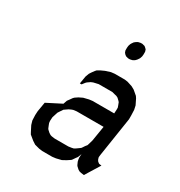

<svg xmlns="http://www.w3.org/2000/svg" viewBox="-141 -669 718 767"><g transform="rotate(30 218.0 -285.5)"><path d="M66.9 -110.8 67.9 -128.9 75.2 -171.9 142.1 -206.1 147.9 -223.1 153.8 -231 163.1 -244.1 168 -249 181.2 -257.8 198.2 -266.1 222.2 -272 237.8 -273.9H336.9L337.9 -292V-300.8L335 -309.1L330.1 -321.8L326.2 -326.2L316.9 -335L309.1 -338.9L300.8 -340.8L288.1 -344.2H225.1L210 -340.8L202.1 -338.9L192.9 -335L180.2 -326.2L175.8 -321.8L166 -309.1H158.2L164.1 -344.2L169.9 -359.9L175.8 -369.1L185.1 -381.8L189.9 -387.2L203.1 -395L220.2 -402.8L243.2 -410.2L259.8 -412.1H306.2L319.8 -410.2L342.8 -402.8L356.9 -395L377 -377.9L382.8 -369.1L395 -344.2L398.9 -326.2L399.9 -300.8V-283.2L372.1 -103L371.1 -94.2V-89.8L374 -81.1L377.9 -75.2L384.8 -69.8L389.2 -68.8L397 -67.9L355 0L340.8 -2L333 -3.9L326.2 -7.8L315.9 -17.1L313 -21L307.1 -34.2L305.2 -43L304.2 -50.8L305.2 -67.9L298.8 -50.8L293 -43L283.2 -28.8L277.8 -24.9L266.1 -17.1L249 -7.8L225.1 -2L209 0H163.1L147.9 -2L126 -7.8L111.8 -17.1L90.8 -34.2L85.9 -43L73.2 -67.9L67.9 -85.9ZM129.9 -120.1 130.9 -110.8 133.8 -103 139.2 -89.8 142.1 -85.9 151.9 -77.1 160.2 -71.8 167 -69.8 181.2 -67.9H244.1L257.8 -69.8L267.1 -71.8L275.9 -77.1L288.1 -85.9L293 -89.8L301.8 -103L308.1 -110.8L311 -120.1L315.9 -137.2L327.1 -206.1H203.1L188 -204.1L180.2 -201.2L170.9 -196.8L158.2 -188L153.8 -185.1L145 -171.9L139.2 -163.1L136.2 -153.8L130.9 -137.2ZM250 -514.2V-518.1V-526.9L251 -536.1L253.9 -544.9L255.9 -548.8L262.2 -558.1L268.1 -563L275.9 -567.9L278.8 -568.8L288.1 -570.8H295.9L303.2 -568.8L307.1 -567.9L313 -563L317.9 -558.1L320.8 -548.8V-544.9V-536.1L319.8 -526.9L316.9 -518.1L314.9 -514.2L309.1 -505.9L303.2 -500L294.9 -495.1L292 -494.1L283.2 -492.2H274.9L268.1 -494.1L264.2 -495.1L257.8 -500L252.9 -505.9Z"/></g></svg>

Font: Petahja
Style: Italic
Weight: 400
Designer: T. Christopher White
Version: Version 1.1